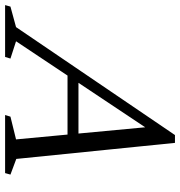

<svg xmlns="http://www.w3.org/2000/svg" viewBox="-62 -728 723 772"><g transform="rotate(90 300.0 -341.5)"><path d="M185.5 -251 200.5 -295H516.5L502 -251ZM552.5 -45 615.5 -21.5 609.5 0H376L382.5 -21.5L474 -44L421.5 -603.5H452L79.5 -44L149 -21.5L142.5 0H-66L-60 -21.5L22.5 -44L456.5 -683H488Z"/></g></svg>

Font: Newsreader 17pt
Style: Italic
Weight: 400
Italic angle: -17°
Version: Version 1.003